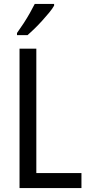

<svg xmlns="http://www.w3.org/2000/svg" viewBox="-20 -963 457 983"><path d="M80 0V-714H166V-77H397V0ZM257 -934Q248 -918 231.5 -898Q215 -878 195.5 -856.5Q176 -835 156.5 -816Q137 -797 121 -783H67V-794Q85 -819 101.5 -844.5Q118 -870 132.5 -895.5Q147 -921 158 -943H257Z"/></svg>

Font: Noto Sans Thai Condensed
Style: Regular
Weight: 400
Width: 3
Designer: Monotype Design Team
Foundry: Monotype Imaging Inc.
Version: Version 2.002